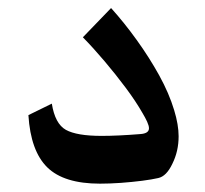

<svg xmlns="http://www.w3.org/2000/svg" viewBox="-20 -438 497 465"><path d="M222.2 6.8Q134.8 6.8 94.5 -32.7Q54.2 -72.3 48.8 -159.2L105.5 -187Q113.3 -138.2 139.6 -123.5Q166 -108.9 226.1 -108.9Q265.1 -108.9 319.8 -113.3Q340.8 -114.7 340.8 -127.4Q340.8 -133.3 336.4 -143.1Q332 -152.8 325.2 -164.1Q309.1 -192.4 284.7 -225.1Q260.3 -257.8 233.2 -289.8Q206.1 -321.8 180.7 -347.7L249 -418.5Q280.8 -383.3 311 -341.3Q341.3 -299.3 365.5 -255.6Q389.6 -211.9 401.9 -170.9Q412.6 -135.7 412.6 -107.9Q412.6 -71.8 397.5 -41.5Q383.3 -11.2 363.3 -6.8Q348.6 -3.4 324.2 -0.2Q299.8 2.9 272.7 4.9Q245.6 6.8 222.2 6.8Z"/></svg>

Font: Markazi Text
Style: Bold
Weight: 700
Designer: Borna Izadpanah (Arabic designer), Fiona Ross (Arabic design director) and Florian Runge (Latin designer)
Foundry: Borna Izadpanah and Florian Runge
Version: Version 1.001; ttfautohint (v1.8.3)